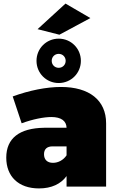

<svg xmlns="http://www.w3.org/2000/svg" viewBox="-20 -1043 653 1073"><path d="M485 -942 346 -1023 190 -880 312 -849ZM308 -579C377 -579 432 -634 432 -703C432 -772 377 -827 308 -827C239 -827 184 -772 184 -703C184 -634 239 -579 308 -579ZM308 -742C330 -742 347 -725 347 -703C347 -681 330 -664 308 -664C286 -664 269 -681 269 -703C269 -725 286 -742 308 -742ZM321 -557C240 -557 144 -538 51 -504L101 -354C163 -377 226 -389 267 -389C322 -389 351 -367 352 -329H227C88 -327 15 -270 15 -162C15 -58 82 10 198 10C268 10 320 -15 352 -59V0H573V-354C573 -483 479 -557 321 -557ZM276 -133C244 -133 226 -151 226 -181C226 -210 243 -225 274 -225H352V-175C334 -148 305 -133 276 -133Z"/></svg>

Font: Montserrat-Arabic Black
Style: Regular
Weight: 900
Designer: Mohamed Gaber
Foundry: Kief Type Foundry
Version: Version 5.008;PS 005.008;hotconv 1.0.88;makeotf.lib2.5.64775